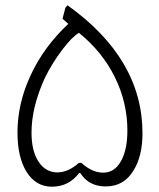

<svg xmlns="http://www.w3.org/2000/svg" viewBox="-20 -697 599 725"><path d="M283 -44H279Q240 8 176 8Q116 8 81 -47Q46 -102 46 -197Q46 -306 96 -413.5Q146 -521 238 -607L216 -626L227 -668L235 -677Q518 -475 518 -194Q518 -107 484 -53Q448 7 379 7Q315 7 283 -44ZM278 -82H287Q328 -45 370 -45Q412 -45 436.5 -88Q461 -131 461 -204Q461 -310 413.5 -406Q366 -502 278 -573Q251 -557 213.5 -507Q176 -457 149 -402Q99 -292 99 -196Q99 -127 125.5 -86.5Q152 -46 197 -46Q237 -46 278 -82Z"/></svg>

Font: Almarai Light
Style: Regular
Weight: 300
Designer: Boutros International 2019
Foundry: Created by Boutros International 2019
Version: Version 1.10